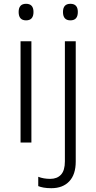

<svg xmlns="http://www.w3.org/2000/svg" viewBox="-20 -749 505 1009"><path d="M117 -729Q156 -729 156 -686Q156 -642 117 -642Q78 -642 78 -686Q78 -729 117 -729ZM145 -532V0H88V-532ZM311 -686Q311 -729 350 -729Q389 -729 389 -686Q389 -642 350 -642Q311 -642 311 -686ZM250 240Q227 240 210 237Q193 234 181 229V180Q209 191 244 191Q280 191 300.5 169Q321 147 321 99V-532H378V100Q378 168 344 204Q310 240 250 240Z"/></svg>

Font: Noto Sans Tamil Light
Style: Regular
Weight: 300
Designer: Jelle Bosma - Monotype Design Team
Foundry: Monotype Imaging Inc.
Version: Version 2.004; ttfautohint (v1.8.4.7-5d5b)